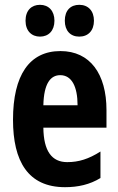

<svg xmlns="http://www.w3.org/2000/svg" viewBox="-20 -767 491 797"><path d="M86 -681C86 -639 111 -615 146 -615C182 -615 206 -640 206 -681C206 -722 182 -747 146 -747C111 -747 86 -724 86 -681ZM249 -681C249 -640 272 -615 309 -615C346 -615 370 -640 370 -681C370 -722 346 -747 309 -747C273 -747 249 -724 249 -681ZM231 -555C102 -555 34 -455 34 -270C34 -98 96 10 250 10C304 10 353 -1 397 -28V-138C348 -107 307 -94 259 -94C195 -94 161 -140 160 -237H422V-310C422 -460 354 -555 231 -555ZM230 -455C278 -455 302 -407 302 -330H160C162 -421 190 -455 230 -455Z"/></svg>

Font: Noto Sans Malayalam ExtraCondensed
Style: Bold
Weight: 700
Width: 2
Designer: Jelle Bosma - Monotype Design Team
Foundry: Monotype Imaging Inc.
Version: Version 2.104